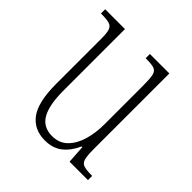

<svg xmlns="http://www.w3.org/2000/svg" viewBox="-153 -650 774 774"><g transform="rotate(45 234.5 -263.0)"><path d="M215 10Q153 10 119.5 -35Q86 -80 86 -184V-440Q86 -473 81 -488Q76 -503 61 -507.5Q46 -512 17 -512H13V-536H126V-184Q126 -103 149 -63Q172 -23 223 -23Q263 -23 288.5 -48Q314 -73 326.5 -114.5Q339 -156 339 -206V-425Q339 -465 335 -483.5Q331 -502 316.5 -507Q302 -512 271 -512H268V-536H379V-103Q379 -66 384 -49.5Q389 -33 404 -28.5Q419 -24 448 -24H451V0H346L341 -78H337Q319 -37 289.5 -13.5Q260 10 215 10Z"/></g></svg>

Font: Noto Serif Bengali ExtraCondensed ExtraLight
Style: Regular
Weight: 200
Width: 2
Designer: Juan Bruce, Universal Thirst, Indian Type Foundry and the Monotype Design Team.
Foundry: Monotype Imaging Inc.
Version: Version 2.003; ttfautohint (v1.8.4.7-5d5b)